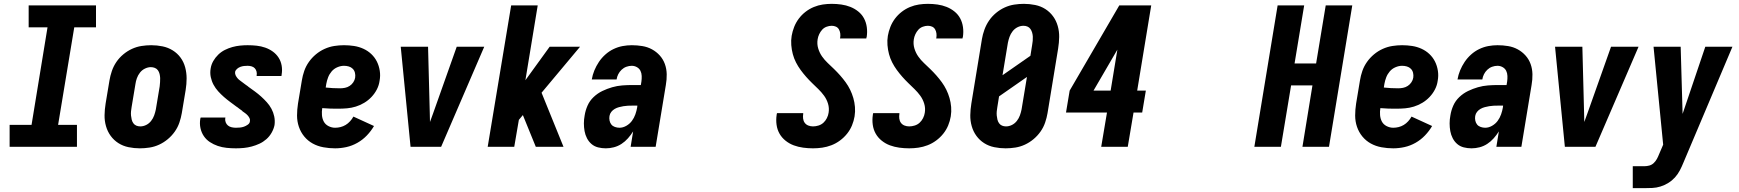

<svg xmlns="http://www.w3.org/2000/svg" viewBox="-20 -763 9040 998"><path d="M30 0V-114H144L227 -621H129V-735H479V-621H366L282 -114H380V0Z M707 8Q707 8 707 8Q707 8 707 8Q677 8 648 2Q619 -4 595.5 -19Q572 -34 555.5 -56.5Q539 -79 531 -107Q523 -135 523.5 -164.5Q524 -194 529 -225L549 -345Q553 -369 561.5 -394Q570 -419 585 -441Q600 -463 621 -480.5Q642 -498 666 -509Q690 -520 715.5 -524Q741 -528 766 -528Q766 -528 766 -528Q766 -528 766 -528Q796 -528 825 -522Q854 -516 878 -501Q902 -486 918.5 -463.5Q935 -441 942.5 -413Q950 -385 950 -355.5Q950 -326 945 -295L925 -175Q921 -151 912.5 -126Q904 -101 888.5 -79Q873 -57 852 -39.5Q831 -22 807 -11Q783 0 757.5 4Q732 8 707 8ZM709 -106Q725 -106 740 -113.5Q755 -121 765.5 -134.5Q776 -148 781.5 -163.5Q787 -179 790 -194L810 -314Q811 -325 812 -336Q813 -347 812.5 -357.5Q812 -368 809.5 -378.5Q807 -389 801 -397.5Q795 -406 785 -410Q775 -414 764 -414Q749 -414 733.5 -406.5Q718 -399 707.5 -385.5Q697 -372 691.5 -356.5Q686 -341 684 -326L664 -206Q662 -195 661 -184Q660 -173 661 -162.5Q662 -152 664.5 -141.5Q667 -131 673 -122.5Q679 -114 688.5 -110Q698 -106 709 -106Z M1206 8Q1182 8 1158 5.5Q1134 3 1112 -4.5Q1090 -12 1071 -24.5Q1052 -37 1039.5 -55.5Q1027 -74 1022 -97Q1017 -120 1021 -145Q1022 -147 1022 -148.5Q1022 -150 1023 -152H1152Q1152 -152 1151.5 -151Q1151 -150 1151 -150Q1149 -138 1153 -127.5Q1157 -117 1165 -110.5Q1173 -104 1184 -101.5Q1195 -99 1206 -99Q1217 -99 1227.5 -100Q1238 -101 1248 -104.5Q1258 -108 1268 -115Q1278 -122 1279 -132Q1281 -141 1277 -149Q1273 -157 1267 -163.5Q1261 -170 1254 -175Q1247 -180 1240 -185L1239 -186V-187Q1232 -192 1225 -197Q1218 -202 1212 -207L1210 -208Q1194 -220 1177 -232.5Q1160 -245 1144 -259Q1128 -273 1114 -288.5Q1100 -304 1090 -322.5Q1080 -341 1075.5 -362.5Q1071 -384 1075 -407Q1078 -427 1088.5 -445.5Q1099 -464 1114.5 -479Q1130 -494 1149 -503.5Q1168 -513 1188 -518.5Q1208 -524 1228 -526Q1248 -528 1267 -528Q1291 -528 1314 -525.5Q1337 -523 1358.5 -515.5Q1380 -508 1398 -495Q1416 -482 1428 -463.5Q1440 -445 1444 -422Q1448 -399 1444 -376Q1444 -374 1443.5 -372Q1443 -370 1443 -368H1314Q1314 -368 1314 -369Q1314 -370 1314 -370Q1316 -381 1313.5 -391Q1311 -401 1304.5 -408Q1298 -415 1288 -418Q1278 -421 1267 -421Q1258 -421 1248.5 -420Q1239 -419 1229.5 -415.5Q1220 -412 1212 -405Q1204 -398 1202 -389Q1201 -379 1205 -371Q1209 -363 1214.5 -356.5Q1220 -350 1227 -345Q1234 -340 1241 -334.5Q1248 -329 1255 -324Q1262 -319 1269 -314L1271 -312Q1288 -300 1305 -287.5Q1322 -275 1337.5 -261Q1353 -247 1367 -231.5Q1381 -216 1391 -197.5Q1401 -179 1405.5 -157.5Q1410 -136 1407 -113Q1403 -93 1392 -73.5Q1381 -54 1364.5 -39.5Q1348 -25 1328.5 -16Q1309 -7 1288.5 -1.5Q1268 4 1247.5 6Q1227 8 1206 8Z M1722 8Q1691 8 1661 2.5Q1631 -3 1605.5 -17Q1580 -31 1561.5 -53.5Q1543 -76 1533.5 -104Q1524 -132 1524 -162.5Q1524 -193 1529 -225L1549 -345Q1553 -370 1561.5 -394.5Q1570 -419 1585.5 -441Q1601 -463 1622 -480.5Q1643 -498 1667.5 -509Q1692 -520 1717.5 -524Q1743 -528 1768 -528Q1795 -528 1820.5 -524Q1846 -520 1869 -509.5Q1892 -499 1910 -482Q1928 -465 1939 -443Q1950 -421 1954 -395Q1958 -369 1953 -343Q1950 -320 1939 -298.5Q1928 -277 1911 -259Q1894 -241 1873 -228.5Q1852 -216 1829.5 -209Q1807 -202 1784 -200Q1761 -198 1738 -198Q1717 -198 1696.5 -198.5Q1676 -199 1655 -201Q1652 -183 1653.5 -164.5Q1655 -146 1663 -131Q1671 -116 1687.5 -107.5Q1704 -99 1722 -99Q1736 -99 1750 -102.5Q1764 -106 1776.5 -113.5Q1789 -121 1799.5 -132.5Q1810 -144 1817 -157L1924 -108Q1909 -82 1887 -59Q1865 -36 1837.5 -20.5Q1810 -5 1780.5 1.5Q1751 8 1722 8ZM1748 -304Q1760 -304 1773 -306.5Q1786 -309 1797.5 -316.5Q1809 -324 1816.5 -335.5Q1824 -347 1826 -359Q1828 -372 1825 -384.5Q1822 -397 1813.5 -405.5Q1805 -414 1793 -417.5Q1781 -421 1768 -421Q1751 -421 1733.5 -413.5Q1716 -406 1704 -392Q1692 -378 1685.5 -361Q1679 -344 1676 -327L1673 -308Q1691 -306 1710 -305Q1729 -304 1748 -304Z M2114 0 2063 -520H2205L2214 -173Q2214 -162 2214.5 -151Q2215 -140 2215 -129Q2219 -140 2223 -151Q2227 -162 2231 -173L2354 -520H2497L2273 0Z M2515 0 2637 -735H2775L2711 -346L2837 -520H2995L2795 -281L2909 0H2765L2699 -162L2698 -165L2677 -140L2653 0Z M3129 8Q3108 8 3088.5 3Q3069 -2 3054.5 -14.5Q3040 -27 3031 -44.5Q3022 -62 3018.5 -81.5Q3015 -101 3015 -121.5Q3015 -142 3019 -163Q3023 -189 3034 -214Q3045 -239 3065.5 -258.5Q3086 -278 3111 -290Q3136 -302 3162 -309.5Q3188 -317 3214.5 -319Q3241 -321 3266 -321H3311L3314 -339Q3316 -353 3315.5 -368Q3315 -383 3309 -395Q3303 -407 3290.5 -414Q3278 -421 3264 -421Q3250 -421 3236 -416Q3222 -411 3211 -400.5Q3200 -390 3193.5 -377Q3187 -364 3185 -350H3056Q3060 -374 3069.5 -397Q3079 -420 3093 -441Q3107 -462 3126.5 -479.5Q3146 -497 3169 -508Q3192 -519 3216 -523.5Q3240 -528 3264 -528Q3292 -528 3319 -523.5Q3346 -519 3369 -506.5Q3392 -494 3409.5 -474.5Q3427 -455 3436 -430Q3445 -405 3445.5 -377Q3446 -349 3441 -321L3388 0H3258L3271 -80Q3259 -61 3244 -44Q3229 -27 3210.5 -15Q3192 -3 3171 2.5Q3150 8 3129 8ZM3200 -99Q3218 -99 3235.5 -109Q3253 -119 3264.5 -134.5Q3276 -150 3282.5 -168.5Q3289 -187 3292 -205L3293 -214H3266Q3255 -214 3243.5 -213.5Q3232 -213 3220.5 -211Q3209 -209 3197.5 -206Q3186 -203 3175.5 -197Q3165 -191 3157.5 -181.5Q3150 -172 3148 -160Q3146 -148 3148.5 -136Q3151 -124 3158 -115.5Q3165 -107 3176.5 -103Q3188 -99 3200 -99Z M4206 8Q4180 8 4154.5 4.5Q4129 1 4106 -7.5Q4083 -16 4063.5 -31.5Q4044 -47 4032 -68Q4020 -89 4016.5 -114.5Q4013 -140 4017 -166Q4017 -168 4017.5 -170.5Q4018 -173 4019 -175H4155Q4155 -174 4155 -173Q4155 -172 4155 -171Q4153 -159 4154.5 -146.5Q4156 -134 4163 -124.5Q4170 -115 4181.5 -110.5Q4193 -106 4206 -106Q4220 -106 4234.5 -110.5Q4249 -115 4260 -125Q4271 -135 4278 -149Q4285 -163 4287 -177Q4291 -201 4284 -224Q4277 -247 4263.5 -265.5Q4250 -284 4233.5 -300Q4217 -316 4201 -331.5Q4185 -347 4170 -364Q4155 -381 4141.5 -399.5Q4128 -418 4117.5 -438.5Q4107 -459 4101 -481.5Q4095 -504 4093 -528.5Q4091 -553 4095 -577Q4099 -600 4108 -623Q4117 -646 4132 -666Q4147 -686 4167 -701.5Q4187 -717 4210 -726.5Q4233 -736 4256.5 -739.5Q4280 -743 4303 -743Q4328 -743 4353 -739.5Q4378 -736 4400.5 -727Q4423 -718 4441.5 -703Q4460 -688 4471 -667.5Q4482 -647 4485.5 -622Q4489 -597 4485 -571Q4484 -569 4483.5 -567Q4483 -565 4483 -563H4346Q4346 -564 4346.5 -564.5Q4347 -565 4347 -566Q4349 -578 4347.5 -589.5Q4346 -601 4340.5 -610.5Q4335 -620 4325 -624.5Q4315 -629 4303 -629Q4290 -629 4276.5 -624Q4263 -619 4253.5 -608.5Q4244 -598 4238 -585Q4232 -572 4230 -559Q4226 -534 4233 -511Q4240 -488 4253 -469.5Q4266 -451 4282.5 -435.5Q4299 -420 4315.5 -404Q4332 -388 4347 -371Q4362 -354 4375.5 -335.5Q4389 -317 4399 -296.5Q4409 -276 4415.5 -253.5Q4422 -231 4424 -207Q4426 -183 4422 -158Q4418 -134 4408.5 -111Q4399 -88 4383 -68Q4367 -48 4346 -32.5Q4325 -17 4301.5 -8Q4278 1 4254 4.5Q4230 8 4206 8Z M4706 8Q4680 8 4654.5 4.5Q4629 1 4606 -7.5Q4583 -16 4563.5 -31.5Q4544 -47 4532 -68Q4520 -89 4516.5 -114.5Q4513 -140 4517 -166Q4517 -168 4517.5 -170.5Q4518 -173 4519 -175H4655Q4655 -174 4655 -173Q4655 -172 4655 -171Q4653 -159 4654.5 -146.5Q4656 -134 4663 -124.5Q4670 -115 4681.5 -110.5Q4693 -106 4706 -106Q4720 -106 4734.5 -110.5Q4749 -115 4760 -125Q4771 -135 4778 -149Q4785 -163 4787 -177Q4791 -201 4784 -224Q4777 -247 4763.5 -265.5Q4750 -284 4733.5 -300Q4717 -316 4701 -331.5Q4685 -347 4670 -364Q4655 -381 4641.5 -399.5Q4628 -418 4617.5 -438.5Q4607 -459 4601 -481.5Q4595 -504 4593 -528.5Q4591 -553 4595 -577Q4599 -600 4608 -623Q4617 -646 4632 -666Q4647 -686 4667 -701.5Q4687 -717 4710 -726.5Q4733 -736 4756.5 -739.5Q4780 -743 4803 -743Q4828 -743 4853 -739.5Q4878 -736 4900.5 -727Q4923 -718 4941.5 -703Q4960 -688 4971 -667.5Q4982 -647 4985.5 -622Q4989 -597 4985 -571Q4984 -569 4983.5 -567Q4983 -565 4983 -563H4846Q4846 -564 4846.5 -564.5Q4847 -565 4847 -566Q4849 -578 4847.5 -589.5Q4846 -601 4840.5 -610.5Q4835 -620 4825 -624.5Q4815 -629 4803 -629Q4790 -629 4776.5 -624Q4763 -619 4753.5 -608.5Q4744 -598 4738 -585Q4732 -572 4730 -559Q4726 -534 4733 -511Q4740 -488 4753 -469.5Q4766 -451 4782.5 -435.5Q4799 -420 4815.5 -404Q4832 -388 4847 -371Q4862 -354 4875.5 -335.5Q4889 -317 4899 -296.5Q4909 -276 4915.5 -253.5Q4922 -231 4924 -207Q4926 -183 4922 -158Q4918 -134 4908.5 -111Q4899 -88 4883 -68Q4867 -48 4846 -32.5Q4825 -17 4801.5 -8Q4778 1 4754 4.5Q4730 8 4706 8Z M5207 8Q5207 8 5207 8Q5207 8 5207 8Q5177 8 5148 2Q5119 -4 5095.5 -19Q5072 -34 5055.5 -56.5Q5039 -79 5031 -107Q5023 -135 5023.5 -164.5Q5024 -194 5029 -225L5084 -560Q5088 -584 5097 -609Q5106 -634 5121 -656Q5136 -678 5157 -695.5Q5178 -713 5202 -724Q5226 -735 5251.5 -739Q5277 -743 5302 -743Q5302 -743 5302 -743Q5302 -743 5302 -743Q5332 -743 5361 -737Q5390 -731 5413.5 -716Q5437 -701 5453.5 -678.5Q5470 -656 5478 -628Q5486 -600 5485.5 -570.5Q5485 -541 5480 -510L5425 -175Q5421 -151 5412.5 -126Q5404 -101 5388.5 -79Q5373 -57 5352 -39.5Q5331 -22 5307 -11Q5283 0 5257.5 4Q5232 8 5207 8ZM5191 -372 5336 -473 5345 -529Q5347 -540 5348 -551Q5349 -562 5348.5 -572.5Q5348 -583 5345 -593.5Q5342 -604 5336 -612.5Q5330 -621 5320.5 -625Q5311 -629 5300 -629Q5284 -629 5269 -621.5Q5254 -614 5243.5 -600.5Q5233 -587 5227.5 -571.5Q5222 -556 5219 -541ZM5209 -106Q5225 -106 5240 -113.5Q5255 -121 5265.5 -134.5Q5276 -148 5281.5 -163.5Q5287 -179 5290 -194L5318 -363L5173 -262L5164 -206Q5162 -195 5161 -184Q5160 -173 5161 -162.5Q5162 -152 5164.5 -141.5Q5167 -131 5173 -122.5Q5179 -114 5188.5 -110Q5198 -106 5209 -106Z M5704 0 5734 -178H5521L5540 -292L5798 -735H5964L5891 -292H5936L5917 -178H5872L5842 0ZM5664 -292H5753L5788 -505Z M6500 0 6621 -735H6759L6709 -433H6821L6871 -735H7009L6888 0H6750L6802 -319H6691L6638 0Z M7222 8Q7191 8 7161 2.5Q7131 -3 7105.5 -17Q7080 -31 7061.5 -53.5Q7043 -76 7033.5 -104Q7024 -132 7024 -162.5Q7024 -193 7029 -225L7049 -345Q7053 -370 7061.5 -394.5Q7070 -419 7085.5 -441Q7101 -463 7122 -480.5Q7143 -498 7167.5 -509Q7192 -520 7217.5 -524Q7243 -528 7268 -528Q7295 -528 7320.5 -524Q7346 -520 7369 -509.5Q7392 -499 7410 -482Q7428 -465 7439 -443Q7450 -421 7454 -395Q7458 -369 7453 -343Q7450 -320 7439 -298.5Q7428 -277 7411 -259Q7394 -241 7373 -228.5Q7352 -216 7329.5 -209Q7307 -202 7284 -200Q7261 -198 7238 -198Q7217 -198 7196.5 -198.5Q7176 -199 7155 -201Q7152 -183 7153.5 -164.5Q7155 -146 7163 -131Q7171 -116 7187.5 -107.5Q7204 -99 7222 -99Q7236 -99 7250 -102.5Q7264 -106 7276.5 -113.5Q7289 -121 7299.5 -132.5Q7310 -144 7317 -157L7424 -108Q7409 -82 7387 -59Q7365 -36 7337.5 -20.5Q7310 -5 7280.5 1.5Q7251 8 7222 8ZM7248 -304Q7260 -304 7273 -306.5Q7286 -309 7297.5 -316.5Q7309 -324 7316.5 -335.5Q7324 -347 7326 -359Q7328 -372 7325 -384.5Q7322 -397 7313.5 -405.5Q7305 -414 7293 -417.5Q7281 -421 7268 -421Q7251 -421 7233.5 -413.5Q7216 -406 7204 -392Q7192 -378 7185.5 -361Q7179 -344 7176 -327L7173 -308Q7191 -306 7210 -305Q7229 -304 7248 -304Z M7629 8Q7608 8 7588.5 3Q7569 -2 7554.5 -14.5Q7540 -27 7531 -44.5Q7522 -62 7518.5 -81.5Q7515 -101 7515 -121.5Q7515 -142 7519 -163Q7523 -189 7534 -214Q7545 -239 7565.5 -258.5Q7586 -278 7611 -290Q7636 -302 7662 -309.5Q7688 -317 7714.5 -319Q7741 -321 7766 -321H7811L7814 -339Q7816 -353 7815.5 -368Q7815 -383 7809 -395Q7803 -407 7790.5 -414Q7778 -421 7764 -421Q7750 -421 7736 -416Q7722 -411 7711 -400.5Q7700 -390 7693.5 -377Q7687 -364 7685 -350H7556Q7560 -374 7569.5 -397Q7579 -420 7593 -441Q7607 -462 7626.5 -479.5Q7646 -497 7669 -508Q7692 -519 7716 -523.5Q7740 -528 7764 -528Q7792 -528 7819 -523.5Q7846 -519 7869 -506.5Q7892 -494 7909.5 -474.5Q7927 -455 7936 -430Q7945 -405 7945.5 -377Q7946 -349 7941 -321L7888 0H7758L7771 -80Q7759 -61 7744 -44Q7729 -27 7710.5 -15Q7692 -3 7671 2.5Q7650 8 7629 8ZM7700 -99Q7718 -99 7735.5 -109Q7753 -119 7764.5 -134.5Q7776 -150 7782.5 -168.5Q7789 -187 7792 -205L7793 -214H7766Q7755 -214 7743.5 -213.5Q7732 -213 7720.5 -211Q7709 -209 7697.5 -206Q7686 -203 7675.5 -197Q7665 -191 7657.5 -181.5Q7650 -172 7648 -160Q7646 -148 7648.5 -136Q7651 -124 7658 -115.5Q7665 -107 7676.5 -103Q7688 -99 7700 -99Z M8114 0 8063 -520H8205L8214 -173Q8214 -162 8214.5 -151Q8215 -140 8215 -129Q8219 -140 8223 -151Q8227 -162 8231 -173L8354 -520H8497L8273 0Z M8467 215V101H8527Q8540 101 8553 97.5Q8566 94 8576 84.5Q8586 75 8592.5 63Q8599 51 8604 38L8625 -11L8575 -520H8716L8726 -171L8844 -520H8985L8730 83Q8722 103 8711.5 123Q8701 143 8686 159.5Q8671 176 8651.5 188Q8632 200 8611 206.5Q8590 213 8569 214Q8548 215 8527 215Z"/></svg>

Font: Iosevka SS04 Heavy
Style: Italic
Weight: 900
Italic angle: -9°
Monospace: yes
Designer: Belleve Invis
Foundry: Belleve Invis
Version: Version 19.0.0; ttfautohint (v1.8.4)